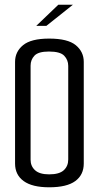

<svg xmlns="http://www.w3.org/2000/svg" viewBox="-20 -792 420 816"><path d="M189 4Q117 4 80.5 -22.5Q44 -49 44 -97V-529Q44 -572 78 -600Q112 -628 189 -628Q268 -628 302 -600Q336 -572 336 -529V-97Q336 -49 300 -22.5Q264 4 189 4ZM189 -51Q232 -51 251 -68.5Q270 -86 270 -114V-512Q270 -537 253 -555Q236 -573 188 -573Q143 -573 126.5 -555.5Q110 -538 110 -513V-113Q110 -86 129 -68.5Q148 -51 189 -51ZM134 -682 228 -772H290L177 -682Z"/></svg>

Font: Smooch Sans Medium
Style: Regular
Weight: 500
Designer: Robert E. Leuschke
Foundry: Robert E. Leuschke
Version: Version 1.010; ttfautohint (v1.8.3)